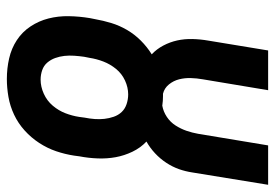

<svg xmlns="http://www.w3.org/2000/svg" viewBox="-138 -636 783 546"><g transform="rotate(90 253.0 -363.5)"><path d="M205 8Q175 8 146.5 1.5Q118 -5 94.5 -20.5Q71 -36 55.5 -59.5Q40 -83 33 -110.5Q26 -138 26.5 -168Q27 -198 32 -228L35 -243Q39 -266 46 -289Q53 -312 65.5 -333.5Q78 -355 96 -373Q114 -391 135 -404Q120 -418 110 -437Q100 -456 95.5 -476.5Q91 -497 91.5 -519.5Q92 -542 96 -565L124 -735H237L206 -549Q203 -532 202.5 -515Q202 -498 206 -482Q210 -466 220.5 -453Q231 -440 247 -436Q248 -436 250 -436Q252 -436 254 -436Q261 -436 267.5 -435.5Q274 -435 281 -434Q298 -437 313 -447Q328 -457 337.5 -472Q347 -487 352.5 -503Q358 -519 361 -536L394 -735H506L471 -520Q468 -500 461.5 -481.5Q455 -463 443.5 -445.5Q432 -428 416.5 -413.5Q401 -399 383 -389Q401 -372 412 -349Q423 -326 427.5 -301.5Q432 -277 431 -250.5Q430 -224 425 -198L423 -183Q419 -157 410.5 -132Q402 -107 387 -84Q372 -61 351.5 -42.5Q331 -24 306.5 -12.5Q282 -1 256 3.5Q230 8 205 8ZM207 -88Q227 -88 247 -97Q267 -106 281 -122.5Q295 -139 302.5 -158.5Q310 -178 313 -198L315 -213Q318 -228 319 -242Q320 -256 318.5 -269.5Q317 -283 312.5 -296Q308 -309 299 -318.5Q290 -328 276.5 -332.5Q263 -337 249 -337Q229 -337 209.5 -328Q190 -319 176.5 -302.5Q163 -286 155.5 -266.5Q148 -247 145 -227L142 -212Q140 -198 139 -183.5Q138 -169 139.5 -155.5Q141 -142 145.5 -129.5Q150 -117 158.5 -107Q167 -97 180 -92.5Q193 -88 207 -88Z"/></g></svg>

Font: Iosevka Curly Oblique
Style: Bold
Weight: 700
Italic angle: -9°
Monospace: yes
Designer: Belleve Invis
Foundry: Belleve Invis
Version: Version 11.1.0; ttfautohint (v1.8.3)